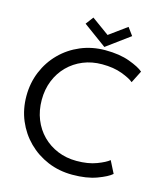

<svg xmlns="http://www.w3.org/2000/svg" viewBox="-122 -915 874 1019"><g transform="rotate(15 315.0 -405.5)"><path d="M373.6 -64.6Q437.2 -64.6 483.2 -82.1Q529.1 -99.5 548.6 -115.9L582.5 -49Q560.3 -29 504.8 -8.5Q449.2 12 371.2 12Q298.2 12 235.9 -14.1Q173.6 -40.3 126.9 -86.8Q80.2 -133.4 54.2 -195.2Q28.2 -257.1 28.2 -329Q28.2 -400.9 54 -463.2Q79.9 -525.6 126.5 -572.4Q173.1 -619.2 235.6 -645.6Q298.2 -672 371.2 -672Q449.2 -672 504.8 -651.5Q560.3 -631 582.5 -611L548.6 -544.1Q529.1 -560.9 483.2 -578.1Q437.2 -595.4 373.6 -595.4Q317.2 -595.4 269.7 -575.8Q222.1 -556.2 186.6 -520.6Q151.1 -484.9 131.6 -436.5Q112.1 -388.1 112.1 -330.5Q112.1 -272.4 131.6 -223.7Q151.1 -175.1 186.6 -139.4Q222.1 -103.8 269.7 -84.2Q317.2 -64.6 373.6 -64.6ZM232.4 -780.7 264.1 -822.8 360.4 -753 457.1 -823.4 488.1 -780.9 360.4 -687.1Z"/></g></svg>

Font: League Spartan Extralight
Style: Regular
Weight: 200
Foundry: The League of Moveable Type
Version: Version 2.300; ttfautohint (v1.8.3)